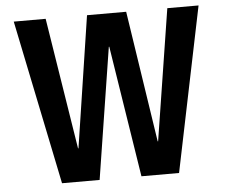

<svg xmlns="http://www.w3.org/2000/svg" viewBox="-52 -789 1001 849"><g transform="rotate(-5 448.5 -365.0)"><path d="M180.7 -730.5 273.4 -147.5H275.4L364.3 -730.5H538.1L627 -147.5H628.9L720.7 -730.5H859.4L709 0H542L450.2 -583H448.2L356.4 0H189.5L39.1 -730.5Z"/></g></svg>

Font: Mgen+ 1c bold
Style: Bold
Weight: 700
Designer: [Source Han Sans]
Ryoko NISHIZUKA  (kana & ideographs); Paul D. Hunt (Latin, Greek & Cyrillic); Wenlong ZHANG  (bopomofo
Version: Version 1.059.20150602